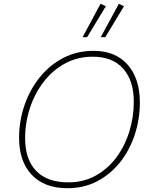

<svg xmlns="http://www.w3.org/2000/svg" viewBox="-20 -989 803 1016"><path d="M337 7Q215 7 148 -64Q81 -135 81 -259Q81 -349 109.5 -432Q138 -515 190.5 -580Q243 -645 315 -682.5Q387 -720 475 -720Q591 -720 655.5 -646.5Q720 -573 720 -448Q720 -358 693 -276Q666 -194 615.5 -130.5Q565 -67 494.5 -30Q424 7 337 7ZM342 -24Q422 -24 486 -59.5Q550 -95 595 -155Q640 -215 664 -292Q688 -369 688 -451Q688 -563 631.5 -626Q575 -689 471 -689Q390 -689 324 -653Q258 -617 211 -556Q164 -495 138.5 -417.5Q113 -340 113 -257Q113 -145 171.5 -84.5Q230 -24 342 -24ZM537 -792H513L609 -969L636 -956ZM441 -792H417L512 -969L540 -956Z"/></svg>

Font: Livvic Thin
Style: Italic
Weight: 250
Italic angle: -10°
Designer: Jacques Le Bailly, Baron von Fonthausen
Version: Version 1.001; ttfautohint (v1.8.2)